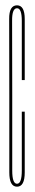

<svg xmlns="http://www.w3.org/2000/svg" viewBox="-20 -698 132 722"><path d="M44 4Q15 4 15 -49.5Q15 -103 15 -339Q15 -575 14.5 -626.5Q14 -678 44 -678Q73 -678 73 -626.5Q73 -575 73 -397H62Q62 -572 62 -619.5Q62 -667 44 -667Q25 -667 25.5 -619.5Q26 -572 26 -339Q26 -106 26 -56.5Q26 -7 44 -7Q62 -7 62 -57Q62 -107 62 -278H73Q73 -103 73 -49.5Q73 4 44 4Z"/></svg>

Font: Anybody UltraCondensed Thin
Style: Regular
Weight: 100
Width: 1
Designer: Tyler Finck
Foundry: Etcetera Type Company
Version: Version 1.110